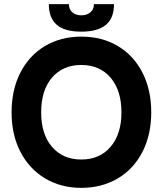

<svg xmlns="http://www.w3.org/2000/svg" viewBox="-20 -891 787 928"><path d="M36 -348Q36 -457 78.5 -540Q121 -623 197.5 -668.5Q274 -714 373 -714Q473 -714 549.5 -668.5Q626 -623 668.5 -540Q711 -457 711 -348Q711 -240 668.5 -157Q626 -74 549 -28.5Q472 17 373 17Q274 17 197.5 -29Q121 -75 78.5 -157.5Q36 -240 36 -348ZM567 -348Q567 -454 514.5 -515.5Q462 -577 373 -577Q284 -577 231.5 -516Q179 -455 179 -348Q179 -242 231.5 -181Q284 -120 373 -120Q462 -120 514.5 -181.5Q567 -243 567 -348ZM216 -871H313Q313 -845 330 -831Q347 -817 373 -817Q400 -817 417 -831.5Q434 -846 434 -871H531Q531 -803 491.5 -770.5Q452 -738 373 -738Q292 -738 254 -771.5Q216 -805 216 -871Z"/></svg>

Font: Hanken Grotesk ExtraBold
Style: Regular
Weight: 800
Designer: Alfredo Marco Pradil
Foundry: Hanken Design Co.
Version: Version 3.014